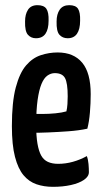

<svg xmlns="http://www.w3.org/2000/svg" viewBox="-20 -713 395 743"><path d="M185 10Q150 10 121 0Q92 -10 71 -35Q50 -60 38 -106Q26 -152 26 -225Q26 -318 41 -374.5Q56 -431 81 -460Q106 -489 138 -499.5Q170 -510 203 -510Q265 -510 298 -470.5Q331 -431 331 -349Q331 -314 328 -278Q325 -242 318 -215Q286 -208 245 -205Q204 -202 166.5 -200.5Q129 -199 105 -199Q81 -199 81 -199L83 -273Q83 -273 100 -272.5Q117 -272 143 -272Q169 -272 194.5 -274.5Q220 -277 237 -282Q240 -295 241 -310.5Q242 -326 242 -340Q242 -392 231.5 -411Q221 -430 192 -430Q177 -430 163.5 -420.5Q150 -411 140.5 -388Q131 -365 125.5 -326Q120 -287 120 -229Q120 -186 125 -157Q130 -128 139.5 -111Q149 -94 165.5 -86.5Q182 -79 205 -79Q234 -79 262.5 -87Q291 -95 316 -109Q321 -96 322.5 -78.5Q324 -61 324 -47Q324 -30 305 -17Q286 -4 254.5 3Q223 10 185 10ZM119 -565Q100 -565 88 -578.5Q76 -592 77 -630Q77 -658 88.5 -675.5Q100 -693 125 -693Q150 -693 159.5 -679Q169 -665 168 -633Q168 -600 156 -582.5Q144 -565 119 -565ZM242 -565Q222 -565 210 -578.5Q198 -592 199 -630Q199 -658 211 -675.5Q223 -693 248 -693Q273 -693 282 -679Q291 -665 290 -633Q290 -600 278 -582.5Q266 -565 242 -565Z"/></svg>

Font: Yanone Kaffeesatz ExtraLight Medium
Style: Regular
Weight: 500
Version: Version 2.003